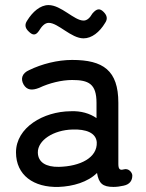

<svg xmlns="http://www.w3.org/2000/svg" viewBox="-20 -728 575 756"><path d="M211 8C267 6 326 -11 362 -47C369 -6 384 8 427 8C440 8 454 6 467 3C491 -2 501 -17 501 -37C501 -48 487 -67 467 -61C453 -57 446 -61 446 -82V-323C446 -451 386 -492 264 -492C206 -492 144 -476 95 -452C67 -440 60 -418 73 -395C86 -373 106 -371 134 -382C174 -401 223 -413 264 -413C329 -413 360 -398 360 -323V-263C334 -281 299 -292 258 -290C151 -289 43 -226 43 -128C43 -38 113 11 211 8ZM87 -647C76 -631 79 -617 93 -604C108 -589 120 -587 133 -606C144 -624 156 -638 172 -638C209 -638 260 -577 309 -577C341 -577 372 -601 394 -638C405 -654 401 -668 388 -681C374 -695 362 -696 344 -675C333 -656 322 -647 309 -647C272 -647 221 -708 171 -708C138 -708 108 -681 87 -647ZM129 -127C128 -176 191 -216 265 -218C319 -220 358 -205 361 -168C364 -107 296 -73 212 -71C161 -70 130 -89 129 -127Z"/></svg>

Font: 寒蝉半圆体
Style: Regular
Weight: 400
Designer: Yoshimichi Ohira & Warren
Foundry: ChillType
Version: Version 1.800;Glyphs 3.1.1 (3135)